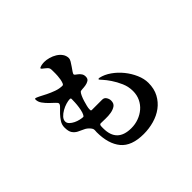

<svg xmlns="http://www.w3.org/2000/svg" viewBox="-191 -1061 1382 1382"><g transform="rotate(-45 500.0 -370.0)"><path d="M513 -320Q533 -320 543.5 -303.5Q554 -287 554 -269Q554 -240 534.5 -227Q515 -214 488 -209.5Q461 -205 432.5 -206Q404 -207 385 -207Q379 -207 376 -202.5Q373 -198 372.5 -191.5Q372 -185 372 -178.5Q372 -172 372 -168Q372 -26 517 -26Q556 -26 591.5 -39Q627 -52 654.5 -75.5Q682 -99 698 -132.5Q714 -166 714 -207Q714 -252 696 -293Q678 -334 656 -366.5Q634 -399 616 -418.5Q598 -438 598 -440Q598 -445 603 -445.5Q608 -446 611 -445Q652 -436 692 -408Q732 -380 763.5 -341Q795 -302 814.5 -257Q834 -212 834 -170Q834 -110 810 -65.5Q786 -21 746.5 8.5Q707 38 655.5 52.5Q604 67 550 67Q427 67 373 1.5Q319 -64 319 -182Q319 -192 320 -198.5Q321 -205 318 -216Q317 -218 314 -223Q311 -228 309 -230Q291 -252 268.5 -261.5Q246 -271 226 -281.5Q206 -292 192.5 -311Q179 -330 179 -370Q179 -398 194 -421Q209 -444 226.5 -462.5Q244 -481 259 -495Q274 -509 274 -520Q274 -528 258.5 -542Q243 -556 224 -574.5Q205 -593 189.5 -614.5Q174 -636 174 -659Q174 -661 174.5 -664Q175 -667 177 -667Q188 -667 209.5 -655.5Q231 -644 259 -630Q287 -616 319 -604.5Q351 -593 382 -593Q390 -593 395 -605.5Q400 -618 403 -634.5Q406 -651 407 -667Q408 -683 408 -689Q408 -692 408 -700Q408 -708 408 -716.5Q408 -725 407.5 -732.5Q407 -740 406 -742Q403 -751 395 -758.5Q387 -766 378.5 -772.5Q370 -779 364 -784Q358 -789 358 -792Q358 -796 364.5 -799Q371 -802 380 -804Q389 -806 397.5 -806.5Q406 -807 409 -807Q431 -807 456.5 -800Q482 -793 504 -779.5Q526 -766 540.5 -746Q555 -726 555 -700Q555 -690 546 -674.5Q537 -659 525.5 -643Q514 -627 505 -613.5Q496 -600 496 -595Q496 -589 504 -583.5Q512 -578 521.5 -570Q531 -562 539 -550.5Q547 -539 547 -521Q547 -499 532.5 -490Q518 -481 500 -478Q482 -475 465.5 -474.5Q449 -474 444 -469Q437 -462 429 -444.5Q421 -427 414.5 -406Q408 -385 403.5 -366Q399 -347 399 -337Q399 -332 399.5 -326Q400 -320 407 -320ZM330 -328Q340 -336 346 -355.5Q352 -375 355.5 -398.5Q359 -422 360 -444Q361 -466 361 -479Q361 -488 351 -488Q335 -488 311.5 -481Q288 -474 266 -461.5Q244 -449 228.5 -432.5Q213 -416 213 -397Q213 -381 226.5 -368Q240 -355 258.5 -346Q277 -337 297 -332.5Q317 -328 330 -328Z"/></g></svg>

Font: SoukouMincho
Style: Regular
Weight: 400
Designer: Dr. Ken Lunde (project architect, glyph set definition & overall production); Masataka HATTORI  (production & ideograph 
Foundry: Adobe Systems Incorporated
Version: Version 1.00